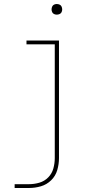

<svg xmlns="http://www.w3.org/2000/svg" viewBox="-20 -732 472 957"><path d="M53 205H125Q155 205 184 196.5Q213 188 235 166.5Q257 145 265.5 115.5Q274 86 274 56V-530H112V-511H253V56Q253 82 246 107.5Q239 133 220.5 152Q202 171 176.5 178.5Q151 186 125 186H53ZM263 -659Q270 -659 277 -662Q284 -665 287 -671.5Q290 -678 290 -685Q290 -692 287 -699Q284 -706 277 -709Q270 -712 263 -712Q256 -712 249.5 -709Q243 -706 240 -699Q237 -692 237 -685Q237 -678 240 -671.5Q243 -665 249.5 -662Q256 -659 263 -659Z"/></svg>

Font: Iosevka Sparkle Thin
Style: Regular
Weight: 100
Designer: Belleve Invis
Foundry: Belleve Invis
Version: Version 4.5.0; ttfautohint (v1.8.3)